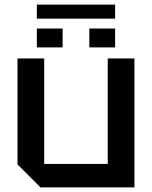

<svg xmlns="http://www.w3.org/2000/svg" viewBox="-20 -814 660 834"><path d="M564 -560V0H156L56 -100V-560H172V-102H448V-560ZM140 -608V-690H252V-608ZM368 -608V-690H480V-608ZM140 -733V-794H480V-733Z"/></svg>

Font: Tektur Medium
Style: Regular
Weight: 500
Designer: Adam Jagosz
Foundry: Adam Jagosz
Version: Version 1.005;gftools[0.9.30]